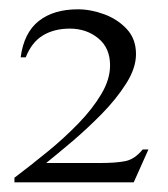

<svg xmlns="http://www.w3.org/2000/svg" viewBox="-20 -614 358 408"><path d="M295.4 -296.4 264.2 -226.6H10.7V-236.3Q44.9 -262.2 80.6 -291.3Q116.2 -320.3 146.5 -351.6Q176.8 -382.8 195.3 -414.1Q213.9 -445.3 213.9 -475.1Q213.9 -512.2 188.7 -532.7Q163.6 -553.2 128.4 -553.2Q95.2 -553.2 71.3 -538.8Q47.4 -524.4 34.7 -492.2H23.9Q30.8 -544.4 62.3 -569.3Q93.8 -594.2 145.5 -594.2Q172.9 -594.2 201.4 -583.7Q230 -573.2 249.5 -552.2Q269 -531.2 269 -499Q269 -469.2 248 -436.3Q227.1 -403.3 195.6 -371.3Q164.1 -339.4 132.1 -312.3Q100.1 -285.2 78.1 -267.6H192.4Q227.1 -267.6 246.8 -271.7Q266.6 -275.9 283.2 -296.4Z"/></svg>

Font: Scheherazade New Rohingya
Style: Regular
Weight: 400
Designer: SIL International
Foundry: SIL International
Version: Version 3.000 ; LngRng